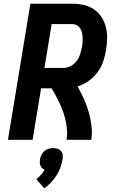

<svg xmlns="http://www.w3.org/2000/svg" viewBox="-20 -755 640 1037"><path d="M23 0 144 -735H369Q401 -735 431 -728.5Q461 -722 486 -705.5Q511 -689 527.5 -664Q544 -639 551.5 -610Q559 -581 558.5 -549.5Q558 -518 553 -486Q548 -455 537.5 -423.5Q527 -392 507 -365Q487 -338 459 -318Q431 -298 399 -288Q417 -256 432.5 -222Q448 -188 458.5 -152Q469 -116 474 -77.5Q479 -39 473 0H339Q344 -26 342 -51.5Q340 -77 335 -101Q330 -125 322 -148Q314 -171 304 -193Q294 -215 282.5 -236Q271 -257 259 -278H202L156 0ZM323 -388Q343 -388 362.5 -398.5Q382 -409 394.5 -426Q407 -443 413 -463Q419 -483 423 -503Q425 -516 426 -529.5Q427 -543 426 -556Q425 -569 422 -581Q419 -593 412 -603.5Q405 -614 394 -619.5Q383 -625 369 -625H259L220 -388ZM219 262 176 213Q189 203 200.5 190Q212 177 221 162Q214 159 208 153Q202 147 198.5 139.5Q195 132 195 123Q195 114 196 105Q198 93 204 81Q210 69 220 60.5Q230 52 242.5 48.5Q255 45 267 45Q280 45 291 48.5Q302 52 309.5 60.5Q317 69 318.5 81Q320 93 318 105Q314 128 306 150Q298 172 285 192.5Q272 213 255.5 230.5Q239 248 219 262Z"/></svg>

Font: Iosevka Curly XBdEx
Style: Italic
Weight: 800
Width: 7
Italic angle: -9°
Monospace: yes
Designer: Belleve Invis
Foundry: Belleve Invis
Version: Version 11.1.0; ttfautohint (v1.8.3)